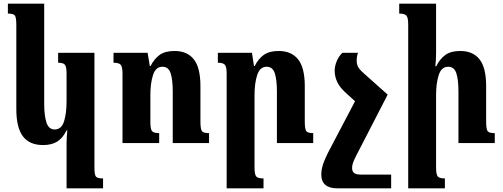

<svg xmlns="http://www.w3.org/2000/svg" viewBox="-20 -780 2741 1047"><path d="M343 247V-4Q343 -20 344.5 -36.5Q346 -53 347 -69H343Q321 -25 290.5 -7Q260 11 215 11Q141 11 105 -36.5Q69 -84 69 -185V-642Q69 -684 61.5 -695Q54 -706 23 -706V-760H221V-215Q221 -149 233.5 -111.5Q246 -74 278 -74Q315 -74 329 -117.5Q343 -161 343 -228V-379Q343 -417 333.5 -427.5Q324 -438 297 -438V-492H495V134Q495 174 503.5 183.5Q512 193 542 193V247Z M1120 -54V0H922V-281Q922 -345 910.5 -380.5Q899 -416 866 -416Q829 -416 814.5 -371Q800 -326 800 -262V-114Q800 -76 809 -65Q818 -54 848 -54V0H648V-379Q648 -416 638 -427Q628 -438 599 -438V-492H785L797 -420H801Q821 -459 850.5 -480.5Q880 -502 932 -502Q1001 -502 1037 -456.5Q1073 -411 1073 -310V-118Q1073 -76 1081 -65Q1089 -54 1120 -54Z M1688 -54V0H1490V-281Q1490 -345 1478.5 -380.5Q1467 -416 1434 -416Q1397 -416 1382.5 -371Q1368 -326 1368 -262V133Q1368 171 1377 182Q1386 193 1417 193V247H1216V-379Q1216 -416 1206 -427Q1196 -438 1168 -438V-492H1354L1365 -420H1369Q1389 -460 1419 -481Q1449 -502 1500 -502Q1569 -502 1605.5 -456.5Q1642 -411 1642 -310V-118Q1642 -76 1650 -65Q1658 -54 1688 -54Z M2094 -264 1942 31Q1920 72 1910 95Q1900 118 1900 136Q1900 154 1910.5 163Q1921 172 1948 172H2113V247H1820Q1732 247 1732 171Q1732 137 1748.5 97Q1765 57 1800 -7L1916 -228L1860 -279Q1805 -330 1805 -395Q1805 -419 1816 -446Q1827 -473 1847 -492H1932Q1925 -471 1925 -448Q1925 -432 1931.5 -417.5Q1938 -403 1965 -379L2094 -264Z M2678 -54V0H2480V-281Q2480 -345 2468.5 -380.5Q2457 -416 2424 -416Q2387 -416 2372.5 -371Q2358 -326 2358 -262V133Q2358 171 2367 182Q2376 193 2406 193V247H2206V-647Q2206 -684 2196 -695Q2186 -706 2157 -706V-760H2358V-492Q2358 -474 2357 -455.5Q2356 -437 2354 -419H2359Q2378 -458 2408 -480Q2438 -502 2490 -502Q2559 -502 2595 -456.5Q2631 -411 2631 -310V-118Q2631 -76 2639 -65Q2647 -54 2678 -54Z"/></svg>

Font: Noto Serif Armenian Condensed ExtraBold
Style: Regular
Weight: 800
Width: 3
Designer: Monotype Design Team
Foundry: Monotype Imaging Inc.
Version: Version 2.008; ttfautohint (v1.8.4.7-5d5b)